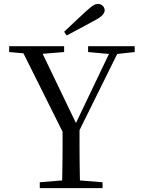

<svg xmlns="http://www.w3.org/2000/svg" viewBox="-20 -965 727 985"><path d="M309 -802Q338 -829 365.5 -855.5Q393 -882 420 -906Q443 -927 456.5 -936Q470 -945 482 -945Q497 -945 507 -935Q517 -925 517 -912Q517 -900 505 -887Q493 -874 462 -858Q428 -839 392.5 -820.5Q357 -802 322 -783ZM184 0V-30L331 -42H357L506 -30V0ZM298 0Q299 -38 299.5 -69.5Q300 -101 300.5 -135.5Q301 -170 301 -214.5Q301 -259 301 -323H388Q388 -259 388 -214.5Q388 -170 388.5 -136Q389 -102 389.5 -70Q390 -38 391 0ZM317 -257 82 -728H180L383 -306H357L363 -320L558 -728H601L368 -257ZM27 -698V-728H309V-698L175 -687H150ZM432 -698V-728H671V-698L571 -687H551Z"/></svg>

Font: Noto Serif TC ExtraLight
Style: Regular
Weight: 400
Version: Version 2.002-H1;hotconv 1.1.0;makeotfexe 2.6.0